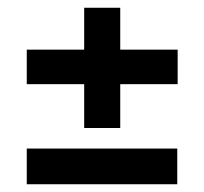

<svg xmlns="http://www.w3.org/2000/svg" viewBox="-20 -596 526 495"><path d="M197 -266V-379H49V-468H197V-576H290V-468H438V-379H290V-266ZM49 -121V-213H437V-121Z"/></svg>

Font: Bricolage Grotesque 48pt Medium
Style: Regular
Weight: 500
Designer: Mathieu Triay
Foundry: Atelier Triay
Version: Version 1.000; ttfautohint (v1.8.4.7-5d5b);gftools[0.9.32]